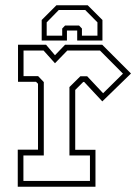

<svg xmlns="http://www.w3.org/2000/svg" viewBox="-20 -710 523 730"><path d="M47.5 0V-141H124.5V-391.5L117 -399H48.5V-540H155L189 -500L227.5 -540H368.5L478 -430.5L369 -324.5L300 -398.5H296.5L266 -368V-140.5H343V0ZM69 -22H322V-119H244V-379L285.5 -420H311.5L372 -355.5L447.5 -430L360 -518H236L189 -469.5L145.5 -518H69.5V-420.5H125L146.5 -398V-119H69ZM313.5 -690 369.5 -634V-556H273.5V-594H234.5V-556H138.5V-634L194.5 -690ZM304 -672H203.5L157.5 -625V-574.5H216.5V-601.5L227.5 -613H280.5L291.5 -601.5V-574.5H350.5V-625Z"/></svg>

Font: Tourney Condensed ExtraLight
Style: Regular
Weight: 200
Width: 3
Designer: Tyler Finck
Foundry: Etcetera Type Co
Version: Version 1.010; ttfautohint (v1.8.3)